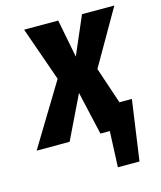

<svg xmlns="http://www.w3.org/2000/svg" viewBox="-154 -608 710 849"><g transform="rotate(-15 201.0 -183.5)"><path d="M305 -279 361 -112H418L379 164H280L287 0H244L199 -198L103 0H-48L124 -283L37 -531H193L227 -357L302 -531H450Z"/></g></svg>

Font: Fira Sans Extra Condensed
Style: Bold Italic
Weight: 700
Width: 3
Italic angle: -8°
Designer: Carrois Corporate & Edenspiekermann AG
Foundry: Carrois Corporate GbR & Edenspiekermann AG
Version: Version 4.203